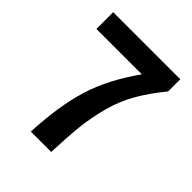

<svg xmlns="http://www.w3.org/2000/svg" viewBox="-204 -868 996 996"><g transform="rotate(45 294.5 -370.0)"><path d="M185.5 0Q195.3 -199.2 237.8 -336.4Q280.3 -473.6 382.8 -617.2H49.8V-740.2H542V-651.4Q478.5 -573.2 439 -503.9Q399.4 -434.6 377.9 -353.5Q356.4 -272.5 348.1 -196.8Q339.8 -121.1 335 0Z"/></g></svg>

Font: Bpmf Zihi Sans Bold
Style: Bold
Weight: 700
Foundry: But Ko
Version: Version 1.320